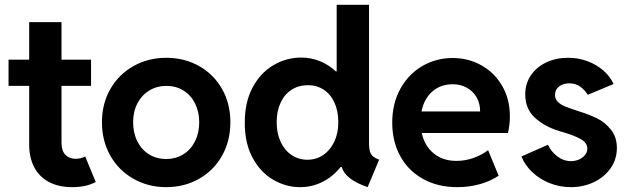

<svg xmlns="http://www.w3.org/2000/svg" viewBox="-20 -772 2618 800"><path d="M101.6 -168.9V-414.1H15.6V-523.4H101.6V-679.7H236.3V-523.4H359.4V-414.1H236.3V-176.8Q236.3 -143.1 252.7 -126.7Q269 -110.4 294.9 -110.4Q316.9 -110.4 335 -120.1L378.9 -13.7Q338.9 7.8 281.2 7.8Q223.1 7.8 182.6 -14.4Q142.1 -36.6 121.8 -76.7Q101.6 -116.7 101.6 -168.9Z M404.8 -262.7Q404.8 -340.3 439.9 -401.4Q475.1 -462.4 536.4 -496.8Q597.7 -531.2 672.4 -531.2Q748 -531.2 809.1 -497.1Q870.1 -462.9 905 -401.6Q939.9 -340.3 939.9 -262.7Q939.9 -184.6 905 -122.8Q870.1 -61 808.8 -26.6Q747.6 7.8 672.4 7.8Q597.7 7.8 536.4 -26.9Q475.1 -61.5 439.9 -123Q404.8 -184.6 404.8 -262.7ZM810.1 -262.7Q810.1 -306.6 792.7 -341.1Q775.4 -375.5 744.4 -394.8Q713.4 -414.1 673.3 -414.1Q633.8 -414.1 602.3 -395Q570.8 -376 552.7 -341.6Q534.7 -307.1 534.7 -262.7Q534.7 -217.8 552.5 -182.6Q570.3 -147.5 601.8 -128.4Q633.3 -109.4 672.4 -109.4Q711.4 -109.4 742.9 -128.4Q774.4 -147.5 792.2 -182.6Q810.1 -217.8 810.1 -262.7Z M1403.8 -76.2H1399.4Q1367.7 -36.6 1324.2 -14.4Q1280.8 7.8 1230.5 7.8Q1170.9 7.8 1117.7 -23.4Q1064.5 -54.7 1032 -115.5Q999.5 -176.3 1000 -260.7Q999.5 -345.2 1032 -406.5Q1064.5 -467.8 1118.2 -499.8Q1171.9 -531.7 1233.4 -532.2Q1275.9 -532.2 1312.7 -517.3Q1349.6 -502.4 1379.4 -474.6H1382.8V-752H1517.6V-170.9Q1518.1 -150.9 1522 -139.2Q1525.9 -127.4 1534.7 -120.1Q1543.5 -112.8 1559.6 -106.4L1511.7 7.8Q1464.4 -8.8 1438 -29.3Q1411.6 -49.8 1403.8 -76.2ZM1389.6 -262.7Q1389.6 -310.1 1373.3 -345.2Q1356.9 -380.4 1327.9 -398.9Q1298.8 -417.5 1262.7 -417Q1224.6 -417 1195.1 -398.2Q1165.5 -379.4 1149.2 -344.2Q1132.8 -309.1 1132.8 -262.7Q1132.8 -217.3 1148.9 -181.9Q1165 -146.5 1194.3 -126.5Q1223.6 -106.4 1260.7 -106.4Q1297.9 -106.4 1327.1 -126.5Q1356.4 -146.5 1373 -181.9Q1389.6 -217.3 1389.6 -262.7Z M1614.3 -260.7Q1614.3 -340.8 1648.2 -402.1Q1682.1 -463.4 1739.7 -496.8Q1797.4 -530.3 1866.2 -530.3Q1931.2 -530.3 1985.6 -500Q2040 -469.7 2072.3 -414.3Q2104.5 -358.9 2104.5 -287.1Q2104.5 -270.5 2102.8 -255.1Q2101.1 -239.7 2096.7 -217.8H1737.3Q1749 -164.1 1787.1 -132.8Q1825.2 -101.6 1881.8 -101.6Q1918.9 -101.6 1954.1 -114.3Q1989.3 -127 2013.7 -146.5L2057.6 -40Q2025.9 -18.1 1981 -5.1Q1936 7.8 1885.7 7.8Q1804.2 7.8 1742.7 -26.4Q1681.2 -60.5 1647.7 -121.6Q1614.3 -182.6 1614.3 -260.7ZM1980.5 -307.6Q1980.5 -340.8 1965.8 -366.5Q1951.2 -392.1 1925.3 -406.5Q1899.4 -420.9 1866.2 -420.9Q1815.4 -420.9 1781 -390.4Q1746.6 -359.9 1736.3 -307.6Z M2152.8 -120.1 2263.2 -168.9Q2275.9 -140.6 2302 -120.6Q2328.1 -100.6 2358.9 -100.6Q2377.9 -100.6 2393.6 -107.9Q2409.2 -115.2 2418.2 -127.2Q2427.2 -139.2 2427.2 -152.3Q2427.2 -177.7 2398.7 -193.1Q2370.1 -208.5 2324.7 -221.7L2311 -225.6Q2249 -244.6 2208.7 -281.5Q2168.5 -318.4 2168.5 -378.9Q2168.5 -423.3 2191.9 -458Q2215.3 -492.7 2256.1 -512Q2296.9 -531.2 2347.2 -531.2Q2390.6 -531.2 2428.5 -516.8Q2466.3 -502.4 2494.4 -477.8Q2522.5 -453.1 2536.6 -421.9L2429.2 -377Q2417.5 -396 2398.4 -410.4Q2379.4 -424.8 2352.1 -424.8Q2326.2 -424.8 2309.3 -411.6Q2292.5 -398.4 2292.5 -377Q2292.5 -358.9 2304.7 -347.2Q2316.9 -335.4 2335.9 -327.9Q2355 -320.3 2397 -306.6Q2437.5 -293.9 2469.2 -278.1Q2501 -262.2 2525.6 -231.7Q2550.3 -201.2 2550.3 -155.3Q2550.3 -108.4 2524.4 -71.3Q2498.5 -34.2 2454.6 -13.2Q2410.6 7.8 2358.9 7.8Q2312 7.8 2270 -9Q2228 -25.9 2197.3 -55.2Q2166.5 -84.5 2152.8 -120.1Z"/></svg>

Font: Reddit Sans Strawberry
Style: Bold
Weight: 700
Designer: Stephen Hutchings
Foundry: Reddit
Version: Version 1.013